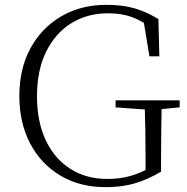

<svg xmlns="http://www.w3.org/2000/svg" viewBox="-20 -759 774 794"><path d="M417 15Q310 15 229.5 -33Q149 -81 104.5 -166Q60 -251 60 -362Q60 -474 105.5 -558.5Q151 -643 232.5 -691Q314 -739 420 -739Q488 -739 538.5 -724Q589 -709 635 -680L639 -526H598L571 -689L614 -672V-636Q570 -672 527 -688Q484 -704 427 -704Q340 -704 274 -662.5Q208 -621 170.5 -544.5Q133 -468 133 -361Q133 -256 169 -179.5Q205 -103 270.5 -61Q336 -19 424 -19Q476 -19 520 -31.5Q564 -44 610 -71L582 -43V-101Q582 -163 581 -223Q580 -283 578 -344H649Q648 -289 647 -230.5Q646 -172 646 -101V-49Q588 -15 535 0Q482 15 417 15ZM458 -315V-344H723V-315L619 -305H598Z"/></svg>

Font: Noto Serif SC
Style: Regular
Weight: 200
Designer: Ryoko NISHIZUKA 西塚涼子 (kana & ideographs); Frank Grießhammer (Latin, Greek & Cyrillic); Wenlong ZHANG 张文龙 (bopomofo); San
Foundry: Adobe
Version: Version 2.001;hotconv 1.1.0;makeotfexe 2.6.0